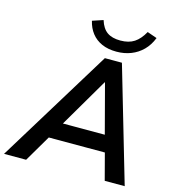

<svg xmlns="http://www.w3.org/2000/svg" viewBox="-168 -1032 1043 1142"><g transform="rotate(15 353.0 -461.0)"><path d="M-38 0 394 -705H499L705 0H582L532 -190L572 -163H158L208 -187L98 0ZM430 -566 240 -242 218 -265H545L518 -240L432 -566ZM450 -760Q398 -760 359.5 -777Q321 -794 296.5 -825.5Q272 -857 262 -900L328 -922Q343 -873 373.5 -851.5Q404 -830 455 -830Q507 -830 540.5 -852Q574 -874 600 -921L660 -900Q642 -854 611 -823Q580 -792 539 -776Q498 -760 450 -760Z"/></g></svg>

Font: Nunito Sans 12pt
Style: Bold Italic
Weight: 700
Italic angle: -9°
Designer: Vernon Adams
Foundry: Vernon Adams
Version: Version 3.101;gftools[0.9.27]